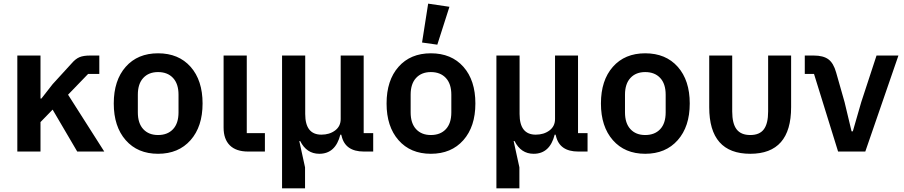

<svg xmlns="http://www.w3.org/2000/svg" viewBox="-20 -824 4917 1044"><path d="M74.2 0V-522H200.2V-288.1H205.1L266.1 -366.2L370.1 -480Q391.1 -504.4 412.6 -513.2Q434.1 -522 469.2 -522H520V-421.9H459L350.1 -309.1L546.9 0H399.9L266.1 -228L200.2 -160.2V0Z M839.4 12.2Q728.5 12.2 663.6 -61.8Q598.6 -135.7 598.6 -261.2Q598.6 -387.2 663.6 -460.7Q728.5 -534.2 839.4 -534.2Q951.2 -534.2 1016.4 -460.7Q1081.5 -387.2 1081.5 -261.2Q1081.5 -135.7 1016.1 -61.8Q950.7 12.2 839.4 12.2ZM839.4 -89.8Q891.1 -89.8 920.9 -121.6Q950.7 -153.3 950.7 -212.9V-309.1Q950.7 -368.2 920.9 -400.1Q891.1 -432.1 839.4 -432.1Q788.6 -432.1 759 -400.1Q729.5 -368.2 729.5 -309.1V-212.9Q729.5 -153.8 759 -121.8Q788.6 -89.8 839.4 -89.8Z M1328.6 0Q1263.7 0 1229.7 -33.7Q1195.8 -67.4 1195.8 -129.9V-522H1321.8V-100.1H1420.4V0Z M1513.7 200.2V-522H1639.6V-204.1Q1639.6 -91.8 1727.5 -91.8Q1771.5 -91.8 1802 -114.5Q1832.5 -137.2 1832.5 -176.8V-522H1957.5V-100.1H2009.3V0H1958.5Q1856.9 0 1837.4 -85L1835.4 -91.8H1830.6Q1804.2 12.2 1716.3 12.2Q1647 12.2 1612.3 -57.1H1607.4L1638.7 85.9V200.2Z M2357.9 -581.1 2274.9 -592.8 2308.1 -804.2 2423.8 -787.1ZM2322.8 12.2Q2211.9 12.2 2147 -61.8Q2082 -135.7 2082 -261.2Q2082 -387.2 2147 -460.7Q2211.9 -534.2 2322.8 -534.2Q2434.6 -534.2 2499.8 -460.7Q2564.9 -387.2 2564.9 -261.2Q2564.9 -135.7 2499.5 -61.8Q2434.1 12.2 2322.8 12.2ZM2322.8 -89.8Q2374.5 -89.8 2404.3 -121.6Q2434.1 -153.3 2434.1 -212.9V-309.1Q2434.1 -368.2 2404.3 -400.1Q2374.5 -432.1 2322.8 -432.1Q2272 -432.1 2242.4 -400.1Q2212.9 -368.2 2212.9 -309.1V-212.9Q2212.9 -153.8 2242.4 -121.8Q2272 -89.8 2322.8 -89.8Z M2679.2 200.2V-522H2805.2V-204.1Q2805.2 -91.8 2893.1 -91.8Q2937 -91.8 2967.5 -114.5Q2998 -137.2 2998 -176.8V-522H3123V-100.1H3174.8V0H3124Q3022.5 0 3002.9 -85L3001 -91.8H2996.1Q2969.7 12.2 2881.8 12.2Q2812.5 12.2 2777.8 -57.1H2772.9L2804.2 85.9V200.2Z M3488.3 12.2Q3377.4 12.2 3312.5 -61.8Q3247.6 -135.7 3247.6 -261.2Q3247.6 -387.2 3312.5 -460.7Q3377.4 -534.2 3488.3 -534.2Q3600.1 -534.2 3665.3 -460.7Q3730.5 -387.2 3730.5 -261.2Q3730.5 -135.7 3665 -61.8Q3599.6 12.2 3488.3 12.2ZM3488.3 -89.8Q3540 -89.8 3569.8 -121.6Q3599.6 -153.3 3599.6 -212.9V-309.1Q3599.6 -368.2 3569.8 -400.1Q3540 -432.1 3488.3 -432.1Q3437.5 -432.1 3408 -400.1Q3378.4 -368.2 3378.4 -309.1V-212.9Q3378.4 -153.8 3408 -121.8Q3437.5 -89.8 3488.3 -89.8Z M4059.6 12.2Q3836.4 12.2 3836.4 -241.2V-522H3961.4V-217.8Q3961.4 -152.3 3985.1 -121.1Q4008.8 -89.8 4059.6 -89.8Q4110.4 -89.8 4133.5 -121.1Q4156.7 -152.3 4156.7 -217.8V-522H4281.7V-241.2Q4281.7 12.2 4059.6 12.2Z M4537.1 0 4406.2 -421.9H4356V-522H4405.3Q4456.5 -522 4484.4 -501.5Q4512.2 -481 4526.4 -430.2L4572.3 -269L4610.4 -109.9H4617.2L4663.1 -269L4746.1 -522H4865.2L4685.1 0Z"/></svg>

Font: Anuphan SemiBold
Style: Bold
Weight: 600
Designer: Mike Abbink, Paul van der Laan, Pieter van Rosmalen, Mint Tantisuwanna
Foundry: Bold Monday; Cadson Demak
Version: Version 3.002;hotconv 1.0.109;makeotfexe 2.5.65596